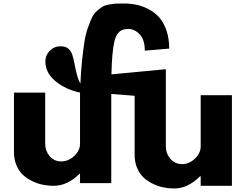

<svg xmlns="http://www.w3.org/2000/svg" viewBox="-20 -1052 1390 1087"><path d="M59.1 -189.9V-527.8H235.8V-237.8Q235.8 -197.8 261 -168Q286.1 -138.2 327.1 -138.2Q367.2 -138.2 400.1 -168.9Q433.1 -199.7 433.1 -237.8V-527.8Q351.6 -544.9 294.2 -592.3Q236.8 -639.6 236.8 -704.1Q236.8 -739.7 262 -764.9Q287.1 -790 323.2 -790Q349.6 -790 365.7 -777.3Q381.8 -764.6 389.4 -741.5Q397 -718.3 401.4 -692.9Q405.8 -667.5 414.1 -634.8Q422.4 -602.1 435.1 -578.1Q438.5 -652.3 444.8 -712.2Q451.2 -772 458.3 -816.7Q465.3 -861.3 477.8 -895.5Q490.2 -929.7 500.7 -952.4Q511.2 -975.1 529.5 -990.7Q547.9 -1006.3 561 -1014.4Q574.2 -1022.5 597.9 -1026.6Q621.6 -1030.8 637.2 -1031.5Q652.8 -1032.2 681.2 -1032.2Q718.3 -1032.2 752.4 -1025.1Q786.6 -1018.1 821.3 -1000Q856 -981.9 881.1 -953.9Q906.2 -925.8 922.1 -880.4Q938 -835 938 -776.9L799.8 -765.1Q799.8 -826.7 771 -857.4Q742.2 -888.2 705.1 -888.2Q685.1 -887.7 671.9 -882.3Q658.7 -877 646.7 -861.8Q634.8 -846.7 627.9 -818.1Q621.1 -789.6 616.7 -743.7Q612.3 -697.8 610.8 -630.9L918.9 -660.2V-223.1Q918.9 -183.1 944.6 -153.1Q970.2 -123 1011.2 -123Q1051.3 -123 1083.7 -154.1Q1116.2 -185.1 1116.2 -223.1V-513.2H1293V0H1116.2V-54.2H1112.8Q1043.5 15.1 966.8 15.1Q937 15.1 907.2 9.3Q877.4 3.4 847.2 -10.7Q816.9 -24.9 793.9 -45.9Q771 -66.9 756.6 -100.3Q742.2 -133.8 742.2 -174.8V-509.8L609.9 -520V-15.1H433.1V-68.8H431.2Q362.3 0 283.2 0Q253.4 0 223.6 -5.9Q193.8 -11.7 163.8 -25.9Q133.8 -40 110.8 -61Q87.9 -82 73.5 -115.5Q59.1 -148.9 59.1 -189.9Z"/></svg>

Font: Hussar Preview
Style: Bold
Weight: 700
Foundry: Cannot Into Space Fonts, PlusOne Fonts
Version: Version 2.29RC2 "Millennial"